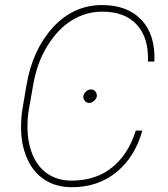

<svg xmlns="http://www.w3.org/2000/svg" viewBox="-20 -741 673 770"><path d="M550.8 -217.3Q521.5 -111.8 447.5 -51Q373.5 9.8 268.1 9.8Q206.1 9.8 159.9 -19.5Q113.8 -48.8 89.1 -104.5Q64.5 -160.2 64.5 -229Q64 -267.6 70.3 -305.2L86.4 -400.4Q110.4 -541.5 192.4 -631.1Q274.4 -720.7 389.6 -720.7Q491.7 -720.7 547.9 -660.4Q604 -600.1 599.1 -494.1H573.2Q577.1 -588.4 529.3 -641.4Q481.4 -694.3 390.1 -694.3Q325.7 -694.3 269.3 -660.2Q212.9 -626 170.9 -558.3Q128.9 -490.7 113.8 -404.3L95.7 -302.2Q90.3 -270 90.3 -236.8Q89.4 -172.9 110.1 -121.8Q130.9 -70.8 171.4 -43.7Q211.9 -16.6 267.6 -16.6Q363.3 -16.6 429.2 -69.3Q495.1 -122.1 524.4 -217.3ZM314.5 -356Q315.9 -365.7 325 -374Q334 -382.3 344.7 -382.3Q356 -382.3 362.8 -373.5Q369.6 -364.7 368.2 -354Q366.2 -344.2 356.9 -336.2Q347.7 -328.1 337.4 -328.1Q326.2 -328.6 319.6 -336.9Q313 -345.2 314.5 -356Z"/></svg>

Font: Roboto Thin
Style: Italic
Weight: 250
Italic angle: -12°
Designer: Google
Version: Version 2.134; 2016